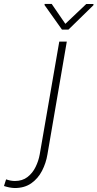

<svg xmlns="http://www.w3.org/2000/svg" viewBox="-173 -739 494 973"><path d="M127.4 -528.3H165.5L67.4 43.5Q60.1 87.9 39.8 127Q19.5 166 -14.6 189.9Q-48.8 213.9 -98.6 213.9Q-112.8 213.4 -126.2 210.7Q-139.6 208 -152.8 203.6L-142.1 169.9Q-131.3 173.8 -120.1 176Q-108.9 178.2 -97.2 178.2Q-59.6 178.2 -33.7 158.2Q-7.8 138.2 7.3 107.2Q22.5 76.2 28.3 43.5ZM88.9 -719.2 158.2 -618.2 264.2 -718.8H300.8L300.3 -712.4L173.8 -588.9H141.1L52.7 -713.4L53.2 -719.2Z"/></svg>

Font: Roboto ExtraLight
Style: Italic
Weight: 250
Designer: Christian Robertson
Foundry: Google
Version: Version 3.009; 2024